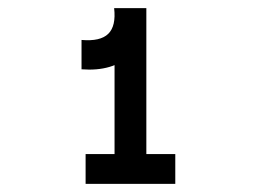

<svg xmlns="http://www.w3.org/2000/svg" viewBox="-20 -870 640 471"><path d="M180 -700V-772Q226 -768 245.5 -787Q265 -806 260 -850H338Q344 -777 300.5 -735.5Q257 -694 180 -700ZM190 -419V-492H410V-419ZM261 -433V-850H339V-433Z"/></svg>

Font: Victor Mono Thin SemiBold
Style: Regular
Weight: 600
Monospace: yes
Version: Version 1.561;gftools[0.9.30]